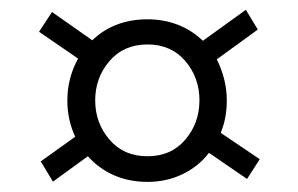

<svg xmlns="http://www.w3.org/2000/svg" viewBox="-20 -543 597 384"><path d="M274.9 -179.2Q238.3 -179.2 207.8 -192.6Q177.2 -206.1 155.8 -230.5L85.9 -179.7L61.5 -220.2L130.4 -269.5Q114.7 -303.2 114.7 -341.8Q114.7 -387.2 136.2 -425.8L58.1 -479.5L84 -519L164.6 -462.4Q185.5 -482.9 213.6 -493.7Q241.7 -504.4 274.9 -504.4Q308.1 -504.4 336.4 -493.2Q364.7 -481.9 385.7 -461.4L471.7 -523.4L495.6 -483.9L413.6 -424.3Q422.9 -405.8 428.2 -385Q433.6 -364.3 433.6 -341.8Q433.6 -325.2 430.7 -308.8Q427.7 -292.5 421.4 -277.3L499.5 -224.6L474.1 -185.1L397.9 -237.3Q377 -210 345 -194.6Q313 -179.2 274.9 -179.2ZM274.9 -230.5Q322.3 -230.5 350.6 -263.7Q378.9 -296.9 378.9 -342.3Q378.9 -387.7 350.6 -420.9Q322.3 -454.1 274.9 -454.1Q227.5 -454.1 199 -420.9Q170.4 -387.7 170.4 -342.3Q170.4 -296.9 199 -263.7Q227.5 -230.5 274.9 -230.5Z"/></svg>

Font: Monda Medium
Style: Regular
Weight: 500
Designer: Vernon Adams
Foundry: Vernon Adams
Version: Version 2.200